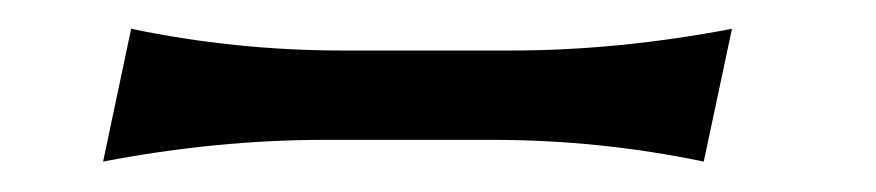

<svg xmlns="http://www.w3.org/2000/svg" viewBox="-20 -0 593 130"><path d="M68.8 19.5Q139.2 34.2 212.4 34.2H326.2Q398.4 34.2 475.6 19.5L456.5 109.4Q385.7 94.7 313.5 94.7H199.7Q126.5 94.7 49.8 109.4Z"/></svg>

Font: Classica
Style: Book Oblique
Weight: 400
Italic angle: -12°
Designer: Wojciech Kalinowski "wmk69" (wmk69@o2.pl)
Foundry: Wojciech Kalinowski "wmk69" (wmk69@o2.pl)
Version: Version 2.1.1; 2021-05-14